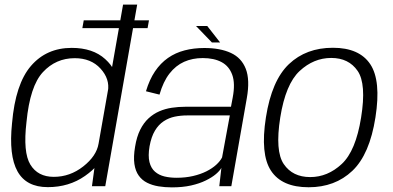

<svg xmlns="http://www.w3.org/2000/svg" viewBox="-20 -805 1698 830"><path d="M336 -683.5H618L624 -717H342ZM377.5 0H435L573 -785H512L390.5 -95.5ZM186.5 4Q278.5 4 347.5 -44.5Q416.5 -93 425.5 -141.5L406 -183.5Q397 -130.5 339.8 -85.5Q282.5 -40.5 212.5 -40.5Q143.5 -40.5 111.2 -93.5Q79 -146.5 94.5 -277.5Q109.5 -433 165.5 -493.2Q221.5 -553.5 303 -553.5Q373.5 -553.5 414.5 -508.5Q455.5 -463.5 446.5 -410.5L479 -452.5Q488 -501 434.8 -549.5Q381.5 -598 290 -598Q181 -598 113.8 -520Q46.5 -442 32 -272Q17.5 -133 55.5 -64.5Q93.5 4 186.5 4Z M723 5Q769.5 5 806 -3.2Q842.5 -11.5 869.5 -24.8Q896.5 -38 913.5 -52.5Q930.5 -67 937 -79.5L928 0H980L1047 -381Q1061 -460 1042.5 -507.5Q1024 -555 978 -576.2Q932 -597.5 863.5 -597.5Q817.5 -597.5 778 -587.2Q738.5 -577 706.2 -554.5Q674 -532 650 -496.5Q626 -461 611 -410.5L669.5 -396Q685.5 -452 712.5 -486.8Q739.5 -521.5 775.8 -537.8Q812 -554 856.5 -554Q905 -554 937.8 -536.5Q970.5 -519 984 -481.5Q997.5 -444 986 -383.5L978.5 -343.5H781Q751.5 -343.5 723 -339.2Q694.5 -335 669 -324Q643.5 -313 622.2 -293.5Q601 -274 586 -244Q571 -214 564 -171Q556.5 -127 561 -96.2Q565.5 -65.5 579.8 -45.8Q594 -26 616 -15Q638 -4 665.2 0.5Q692.5 5 723 5ZM743 -36.5Q715 -36.5 691 -42.2Q667 -48 650 -62.8Q633 -77.5 626.2 -104.2Q619.5 -131 626.5 -172.5Q634 -214 649.8 -240.2Q665.5 -266.5 687.8 -281Q710 -295.5 735.8 -300.8Q761.5 -306 788.5 -306H973.5L940 -124.5Q932 -108.5 914.8 -92.8Q897.5 -77 872 -64.2Q846.5 -51.5 814 -44Q781.5 -36.5 743 -36.5ZM896 -621.5H931.5L876 -692.5H827.5Z M1314 4.5Q1428.5 4.5 1503.2 -66.5Q1578 -137.5 1603 -297.5Q1628 -456 1580.8 -527.2Q1533.5 -598.5 1419 -598.5Q1303.5 -598.5 1229 -527.8Q1154.5 -457 1129.5 -297.5Q1104.5 -138.5 1151.5 -67Q1198.5 4.5 1314 4.5ZM1321 -39.5Q1245 -39.5 1206.8 -95.5Q1168.5 -151.5 1191.5 -297Q1214.5 -441.5 1275.2 -498Q1336 -554.5 1412 -554.5Q1487.5 -554.5 1526 -498.5Q1564.5 -442.5 1541 -297Q1518 -152.5 1457.2 -96Q1396.5 -39.5 1321 -39.5Z"/></svg>

Font: Anybody UltraCondensed Thin Light
Style: Italic
Weight: 300
Italic angle: -10°
Version: Version 1.111